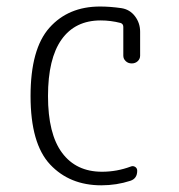

<svg xmlns="http://www.w3.org/2000/svg" viewBox="-20 -550 540 580"><path d="M286.1 9.8Q190.4 9.8 131.3 -53.2Q72.3 -116.2 72.3 -259.8Q72.3 -402.3 129.4 -466.3Q186.5 -530.3 282.2 -530.3Q312.5 -530.3 346.7 -525.4Q372.1 -521.5 387.7 -501Q403.3 -480.5 403.3 -454.1V-381.8Q403.3 -372.1 396 -365.2Q388.7 -358.4 377.9 -358.4Q367.2 -358.4 359.9 -365.2Q352.5 -372.1 352.5 -381.8V-468.8Q352.5 -477.5 344.7 -480.5Q314.5 -488.3 284.2 -488.3Q207 -488.3 166 -430.7Q125 -373 125 -259.8Q125 -145.5 167.5 -88.4Q210 -31.2 288.1 -31.2Q333 -31.2 375 -46.9Q381.8 -49.8 388.2 -45.9Q394.5 -42 394.5 -34.2Q394.5 -10.7 374 -3.9Q332 9.8 286.1 9.8Z"/></svg>

Font: Rounded-X Mgen+ 1mn light
Style: Regular
Weight: 200
Designer: [Source Han Sans]
Ryoko NISHIZUKA  (kana & ideographs); Paul D. Hunt (Latin, Greek & Cyrillic); Wenlong ZHANG  (bopomofo
Version: Version 1.059.20150602